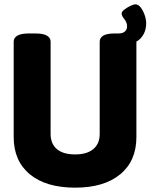

<svg xmlns="http://www.w3.org/2000/svg" viewBox="-20 -856 693 884"><path d="M326 8Q192 8 117.5 -53.5Q43 -115 43 -225V-664Q43 -682 60 -692Q77 -702 114 -702H142Q179 -702 196 -692Q213 -682 213 -664V-239Q213 -194 242 -169.5Q271 -145 326 -145Q380 -145 409.5 -169.5Q439 -194 439 -239V-664Q439 -682 455.5 -692Q472 -702 509 -702H537Q575 -702 591.5 -692Q608 -682 608 -664V-225Q608 -115 533.5 -53.5Q459 8 326 8ZM508 -650V-702H527Q545 -702 555 -711Q565 -720 565 -734Q565 -753 552.5 -768Q540 -783 540 -794Q540 -802 552 -811.5Q564 -821 579.5 -828.5Q595 -836 604 -836Q617 -836 628 -821.5Q639 -807 646 -787Q653 -767 653 -749Q653 -706 626 -678Q599 -650 533 -650Z"/></svg>

Font: Asap Semi Condensed ExtraBold
Style: Regular
Weight: 800
Width: 4
Designer: Pablo Cosgaya
Foundry: Omnibus-Type
Version: Version 3.001; ttfautohint (v1.8.4.7-5d5b)